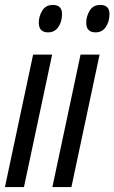

<svg xmlns="http://www.w3.org/2000/svg" viewBox="-21 -757 463 777"><path d="M174 -626Q200 -626 215 -647.5Q230 -669 230 -700Q230 -737 193 -737Q164 -737 150 -714Q136 -691 136 -665Q136 -626 174 -626ZM-1 0H76L190 -536H113Z M366 -626Q392 -626 407 -647.5Q422 -669 422 -700Q422 -737 385 -737Q356 -737 342 -714Q328 -691 328 -665Q328 -626 366 -626ZM191 0H268L382 -536H305Z"/></svg>

Font: Noto Sans UI Condensed
Style: Italic
Weight: 400
Width: 3
Italic angle: -12°
Designer: Monotype Design Team
Foundry: Monotype Imaging Inc.
Version: Version 1.901